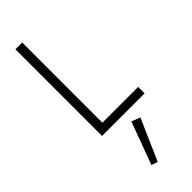

<svg xmlns="http://www.w3.org/2000/svg" viewBox="-328 -734 1097 1097"><g transform="rotate(-45 221.0 -185.0)"><path d="M84 -700V0H428V-52H139V-700ZM261 60 166 317 204 330 314 80Z"/></g></svg>

Font: Jost Light
Style: Regular
Weight: 300
Version: Version 3.710